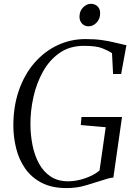

<svg xmlns="http://www.w3.org/2000/svg" viewBox="-20 -950 692 978"><path d="M318.5 8Q243.5 8 191.5 -19.2Q139.5 -46.5 108 -92Q76.5 -137.5 62.5 -193.5Q48.5 -249.5 48 -306.5Q47.5 -407 76 -489Q104.5 -571 155.2 -629.5Q206 -688 272.8 -719.5Q339.5 -751 416 -751Q463.5 -751 498.2 -746Q533 -741 558.2 -734.8Q583.5 -728.5 602.5 -724.5Q608 -723 612.8 -721.8Q617.5 -720.5 624 -720L597 -573H556L550.5 -679.5Q530.5 -692.5 500 -704.5Q469.5 -716.5 407 -716.5Q335 -716.5 283.2 -680.2Q231.5 -644 198.5 -584.5Q165.5 -525 150 -454.5Q134.5 -384 135 -315Q135.5 -260 146 -208.5Q156.5 -157 179.2 -115.8Q202 -74.5 238.5 -50.5Q275 -26.5 327.5 -26.5Q369.5 -26.5 414.5 -42.2Q459.5 -58 487 -81.5L518.5 -302L391.5 -313L395 -354H601.5L557.5 -45.5Q543.5 -44.5 528 -40Q512.5 -35.5 487.5 -27.5Q455.5 -17.5 413.5 -4.8Q371.5 8 318.5 8ZM431 -816Q417.5 -816 407 -822.5Q396.5 -829 390.5 -840.5Q384.5 -852 385 -867Q385.5 -894.5 403.5 -912.5Q421.5 -930.5 443 -930.5Q464 -930.5 477.2 -917.2Q490.5 -904 490 -882Q490 -853.5 472 -834.8Q454 -816 431 -816Z"/></svg>

Font: Merriweather 96pt Light
Style: Italic
Weight: 300
Italic angle: -7.8°
Version: Version 2.101